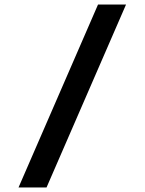

<svg xmlns="http://www.w3.org/2000/svg" viewBox="-20 -790 640 850"><path d="M62 40 414 -770H538L186 40Z"/></svg>

Font: M PLUS Code Latin Expanded SemiBold
Style: Regular
Weight: 600
Width: 7
Designer: Coji Morishita
Foundry: UNDERFOREST DESIGN
Version: Version 1.002; ttfautohint (v1.8.3)